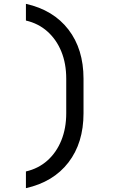

<svg xmlns="http://www.w3.org/2000/svg" viewBox="-20 -860 640 1000"><path d="M115 120V33Q180 18 227 -24Q274 -66 299.5 -129Q325 -192 325 -270V-450Q325 -529 299.5 -591.5Q274 -654 227 -696Q180 -738 115 -753V-840Q258 -808 336.5 -706Q415 -604 415 -450V-270Q415 -116 336.5 -14Q258 88 115 120Z"/></svg>

Font: JetBrains Mono
Style: Regular
Weight: 400
Monospace: yes
Designer: Philipp Nurullin, Konstantin Bulenkov
Foundry: JetBrains
Version: Version 2.305